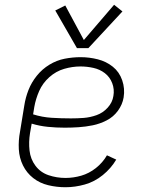

<svg xmlns="http://www.w3.org/2000/svg" viewBox="-20 -778 616 806"><path d="M255 8Q295 8 336 -3.5Q377 -15 411.5 -43Q446 -71 468 -108L429 -126Q411 -95 382.5 -72.5Q354 -50 321 -40.5Q288 -31 255 -31Q218 -31 184 -42.5Q150 -54 129 -82Q108 -110 104 -146Q100 -182 106 -219L113 -259Q146 -249 181 -245.5Q216 -242 252 -242Q281 -242 310.5 -244Q340 -246 369.5 -252Q399 -258 427.5 -272.5Q456 -287 475 -313Q494 -339 499 -369Q505 -406 493 -441Q481 -476 453.5 -498Q426 -520 390.5 -529Q355 -538 318 -538Q285 -538 251.5 -531.5Q218 -525 187.5 -506.5Q157 -488 134.5 -460Q112 -432 99.5 -400Q87 -368 82 -335L64 -225Q57 -188 59 -151.5Q61 -115 76.5 -83.5Q92 -52 119.5 -30.5Q147 -9 182.5 -0.5Q218 8 255 8ZM278 -281Q237 -281 197 -283.5Q157 -286 119 -298L124 -329Q130 -363 144.5 -396Q159 -429 187 -454Q215 -479 249.5 -489Q284 -499 318 -499Q345 -499 372 -493Q399 -487 420 -471Q441 -455 451 -429Q461 -403 456 -375Q452 -348 432 -326Q412 -304 385 -294.5Q358 -285 331.5 -283Q305 -281 278 -281ZM303 -576H351L494 -730L459 -758L332 -610L254 -755L212 -734Z"/></svg>

Font: Iosevka Sparkle Extralight
Style: Italic
Weight: 200
Italic angle: -9°
Designer: Belleve Invis
Foundry: Belleve Invis
Version: Version 4.5.0; ttfautohint (v1.8.3)